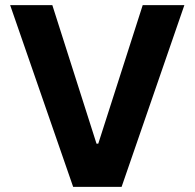

<svg xmlns="http://www.w3.org/2000/svg" viewBox="-20 -727 758 747"><path d="M355.5 -168H362.3L535.2 -707H697.3L453.1 0H264.6L19.5 -707H183.6Z"/></svg>

Font: Pretendard Std
Style: Bold
Weight: 700
Designer: Base glyphs from Inter by Rasmus Andersson; Hangeul glyphs from Noto Sans CJK(Source Han Sans) by Jang Soo-young and Kan
Foundry: Kil Hyung-jin
Version: Version 1.309